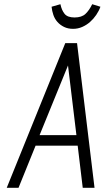

<svg xmlns="http://www.w3.org/2000/svg" viewBox="-20 -892 497 912"><path d="M12 0H68L149 -200H349L373 0H429L346 -687H290ZM168 -250 303 -581 343 -250ZM327 -755Q350 -755 370.5 -764Q391 -773 407.5 -787.5Q424 -802 437 -821Q450 -840 457 -860L418 -872Q404 -843 386 -826Q368 -809 334 -809Q301 -809 287 -826Q273 -843 267 -872L225 -860Q227 -840 233.5 -821Q240 -802 253 -787.5Q266 -773 284.5 -764Q303 -755 327 -755Z"/></svg>

Font: Secuela ExtLt
Style: Italic
Weight: 200
Italic angle: -8°
Designer: Fernando Haro
Foundry: deFharo
Version: Version 1.704